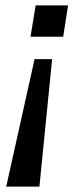

<svg xmlns="http://www.w3.org/2000/svg" viewBox="-20 -511 305 711"><path d="M3 180 108 -292H173L126 180ZM93 -375 112 -491H232L214 -375Z"/></svg>

Font: Nunito Sans 10pt SemiExpanded Medium
Style: Italic
Weight: 500
Width: 6
Italic angle: -9°
Designer: Vernon Adams
Foundry: Vernon Adams
Version: Version 3.101;gftools[0.9.27]